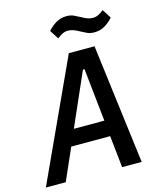

<svg xmlns="http://www.w3.org/2000/svg" viewBox="-152 -992 883 1082"><g transform="rotate(-15 289.5 -451.5)"><path d="M424 0 404 -186H177L95 0H-21L300 -698H450L538 0ZM362 -588H353L217 -279H395ZM470 -774Q446 -774 429 -782Q412 -790 395 -799Q376 -810 360 -816Q344 -822 327 -822Q311 -822 296.5 -815Q282 -808 264 -794L231 -846Q250 -869 278 -886Q306 -903 341 -903Q365 -903 382 -895Q399 -887 416 -878Q435 -867 451 -861Q467 -855 484 -855Q500 -855 514.5 -862Q529 -869 547 -883L580 -831Q561 -808 533 -791Q505 -774 470 -774Z"/></g></svg>

Font: IBM Plex Mono Medium
Style: Italic
Weight: 500
Italic angle: -9°
Monospace: yes
Designer: Mike Abbink, Paul van der Laan, Pieter van Rosmalen
Foundry: Bold Monday
Version: Version 2.3